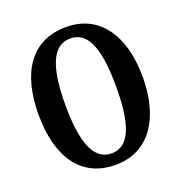

<svg xmlns="http://www.w3.org/2000/svg" viewBox="-132 -839 910 963"><g transform="rotate(-20 323.0 -357.5)"><path d="M324 10C502 10 601 -137 601 -358C601 -580 502 -725 325 -725C136 -725 45 -580 45 -359C45 -137 136 10 324 10ZM324 -51C226 -51 188 -165 188 -358C188 -551 226 -664 325 -664C423 -664 459 -551 459 -358C459 -165 423 -51 324 -51Z"/></g></svg>

Font: Noto Serif Bengali ExtraCondensed
Style: Regular
Weight: 400
Width: 2
Designer: Juan Bruce, Universal Thirst, Indian Type Foundry and the Monotype Design Team.
Foundry: Monotype Imaging Inc.
Version: Version 2.003